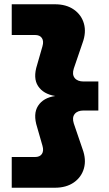

<svg xmlns="http://www.w3.org/2000/svg" viewBox="-20 -770 512 900"><path d="M35 -606V-750H237Q291 -750 326.5 -725Q362 -700 373.5 -659Q385 -618 367 -569L326 -449Q317 -421 330 -404.5Q343 -388 372 -388H441V-252H372Q343 -252 330 -235.5Q317 -219 326 -191L367 -71Q385 -22 373.5 19Q362 60 326.5 85Q291 110 237 110H35V-34H144Q167 -34 176.5 -48.5Q186 -63 179 -87L154 -174Q134 -236 158.5 -274Q183 -312 239 -320Q183 -329 158.5 -366.5Q134 -404 154 -466L179 -553Q186 -577 176.5 -591.5Q167 -606 144 -606Z"/></svg>

Font: Unbounded
Style: Bold
Weight: 700
Designer: Luke Prowse, Jean-Baptiste Morizot, Fátima Lázaro, Florian Runge
Foundry: NaN
Version: Version 1.700